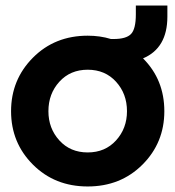

<svg xmlns="http://www.w3.org/2000/svg" viewBox="-20 -661 634 694"><path d="M297 -532Q342 -532 381 -520H391Q436 -520 453.5 -538Q471 -556 471 -609V-641H585V-601Q585 -487 497 -450Q574 -373 574 -259Q574 -145 495 -66Q416 13 297 13Q178 13 99 -66Q20 -145 20 -259Q20 -373 99 -452.5Q178 -532 297 -532ZM439 -259Q439 -322 399.5 -365.5Q360 -409 297 -409Q234 -409 194.5 -365.5Q155 -322 155 -259Q155 -197 194.5 -153.5Q234 -110 297 -110Q360 -110 399.5 -153.5Q439 -197 439 -259Z"/></svg>

Font: Cal Sans
Style: Regular
Weight: 400
Designer: Designer Mark Davis DBA MarkFonts
Foundry: Designer Mark Davis DBA MarkFonts
Version: Version 1.000